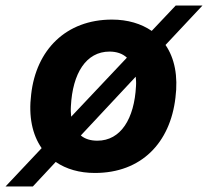

<svg xmlns="http://www.w3.org/2000/svg" viewBox="-76 -617 754 696"><path d="M181 -232C187 -351 236 -430 321 -430C346 -430 368 -423 384 -408L182 -194C181 -206 180 -218 181 -232ZM277 -107C253 -107 232 -113 217 -126L416 -339C417 -328 418 -317 417 -305C411 -187 362 -107 277 -107ZM268 10C436 10 541 -99 560 -263C570 -341 557 -406 524 -454L658 -597H561L474 -505C436 -531 387 -546 330 -546C163 -546 55 -436 37 -275C27 -195 41 -129 75 -80L-56 59H43L126 -30C164 -4 212 10 268 10Z"/></svg>

Font: Mona Sans
Style: Bold Italic
Weight: 700
Italic angle: -11.7°
Designer: Deni Anggara
Foundry: GitHub
Version: Version 2.000;Glyphs 3.2.3 (3260)